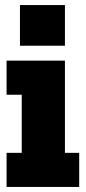

<svg xmlns="http://www.w3.org/2000/svg" viewBox="-20 -740 340 760"><path d="M59 -720H237V-559H59ZM6 0V-135H66V-365H6V-500H237V-135H293.5V0Z"/></svg>

Font: Trispace Condensed ExtraBold
Style: Regular
Weight: 800
Width: 3
Designer: Tyler Finck
Foundry: Etcetera Type Company
Version: Version 1.210; ttfautohint (v1.8.3)